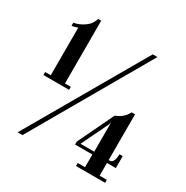

<svg xmlns="http://www.w3.org/2000/svg" viewBox="-164 -856 965 995"><g transform="rotate(30 318.5 -359.0)"><path d="M41.5 -324V-342H75V-627.5Q71 -625 59.5 -621.8Q48 -618.5 40 -618V-636.5Q70 -640.5 101.2 -661.8Q132.5 -683 141.5 -717.5H160V-342H195V-324ZM74 0 478.5 -700H506.5L103 0ZM423.5 0V-18H467V-94H363.5V-111.5L466.5 -326.5Q486 -332.5 504.8 -347.8Q523.5 -363 534 -385H554.5V-111.5H560.5Q575 -111.5 581.5 -127Q588 -142.5 588 -165.5H607.5V-94H554.5V-18H597.5V0ZM468 -287 464 -273 386 -111.5H468Z"/></g></svg>

Font: Imbue 50pt Medium
Style: Regular
Weight: 500
Designer: Tyler Finck
Foundry: Etcetera Type Company
Version: Version 1.102; ttfautohint (v1.8.3)